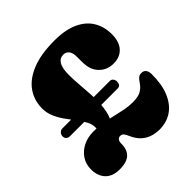

<svg xmlns="http://www.w3.org/2000/svg" viewBox="-191 -852 1004 1004"><g transform="rotate(-45 311.0 -350.0)"><path d="M244.5 -171 166.5 -175Q180.5 -191 186.8 -206.2Q193 -221.5 193 -237Q193 -260.5 180 -284.2Q167 -308 148.2 -332.5Q129.5 -357 110.5 -383.5Q91.5 -410 78.5 -439.8Q65.5 -469.5 65.5 -503Q65.5 -562.5 97.8 -609Q130 -655.5 195.8 -682.2Q261.5 -709 362 -709Q443 -709 495.5 -684.5Q548 -660 573.2 -617.5Q598.5 -575 598.5 -520.5Q598.5 -464.5 571.2 -434.5Q544 -404.5 496.5 -404.5Q448.5 -404.5 417 -436.8Q385.5 -469 385.5 -526.5V-565Q385.5 -595 374 -609.5Q362.5 -624 343.5 -624Q316 -624 302.2 -600.5Q288.5 -577 288.5 -529Q288.5 -503 290.2 -476.8Q292 -450.5 294 -424.2Q296 -398 297.5 -372.8Q299 -347.5 298.5 -323.5Q298 -276.5 287 -237Q276 -197.5 244.5 -171ZM21 -97.5Q21 -136 40.8 -165.5Q60.5 -195 94.2 -211.8Q128 -228.5 170.5 -228.5Q208 -228.5 241 -222.8Q274 -217 304.8 -209.5Q335.5 -202 365 -196.2Q394.5 -190.5 425 -190.5Q463.5 -190.5 484.5 -202Q505.5 -213.5 521 -236.5Q532.5 -254 541.2 -260.8Q550 -267.5 563.5 -267.5Q580.5 -267.5 589.2 -256.2Q598 -245 598 -223Q598 -147.5 576 -95.8Q554 -44 514.5 -17.2Q475 9.5 422 9.5Q395 9.5 369.2 1.2Q343.5 -7 322.5 -26Q301.5 -45 287 -77.5Q279 -96.5 272 -104.8Q265 -113 252 -113Q242 -113 235.2 -105Q228.5 -97 228.5 -81Q228.5 -49.5 217.2 -29.5Q206 -9.5 183.5 0Q161 9.5 127.5 9.5Q76.5 9.5 48.8 -19Q21 -47.5 21 -97.5ZM38 -323.5Q38 -336.5 46.5 -345.5Q55 -354.5 66.5 -354.5H162.5L221.5 -297.5H67Q54.5 -297.5 46.2 -304.5Q38 -311.5 38 -323.5ZM268 -297.5 266.5 -354.5H417.5Q429 -354.5 435.8 -346Q442.5 -337.5 442.5 -326Q442.5 -297.5 417.5 -297.5Z"/></g></svg>

Font: Fraunces 144pt S100 Black
Style: Regular
Weight: 900
Version: Version 1.000